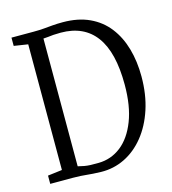

<svg xmlns="http://www.w3.org/2000/svg" viewBox="-112 -843 844 943"><g transform="rotate(-15 310.0 -371.5)"><path d="M285 8Q262.5 7.5 245.2 6.2Q228 5 213 3.5Q198 2 181.8 1Q165.5 0 144 0H29V-42L102 -51V-690L31 -701V-743H143Q173 -743 195.8 -745Q218.5 -747 241.2 -749Q264 -751 293.5 -751Q371.5 -751 429 -724.2Q486.5 -697.5 524 -649Q561.5 -600.5 580 -535.5Q598.5 -470.5 598.5 -394Q598.5 -302.5 574 -227.8Q549.5 -153 506.2 -99.5Q463 -46 406.2 -18.2Q349.5 9.5 285 8ZM286 -38Q349.5 -39 399.8 -78.2Q450 -117.5 479.2 -192.8Q508.5 -268 508.5 -376Q508.5 -458.5 493.5 -520Q478.5 -581.5 448.5 -622.2Q418.5 -663 374 -683.5Q329.5 -704 270.5 -704Q248 -704 233.2 -702.8Q218.5 -701.5 206.8 -700Q195 -698.5 181.5 -698V-48.5Q199 -44 213.2 -41.5Q227.5 -39 244.2 -38.2Q261 -37.5 286 -38Z"/></g></svg>

Font: Merriweather 24pt SemiCondensed Light
Style: Regular
Weight: 300
Width: 4
Designer: Eben Sorkin
Foundry: Eben Sorkin
Version: Version 2.100